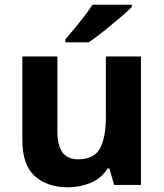

<svg xmlns="http://www.w3.org/2000/svg" viewBox="-20 -786 697 816"><path d="M579 -546V0H465L445 -70H437Q411 -28 365.5 -9Q320 10 269 10Q181 10 128 -37.5Q75 -85 75 -190V-546H224V-227Q224 -169 245 -139Q266 -109 312 -109Q380 -109 405 -155.5Q430 -202 430 -289V-546ZM540 -756Q526 -742 503 -722Q480 -702 453.5 -680Q427 -658 401.5 -638.5Q376 -619 357 -606H258V-619Q274 -638 295.5 -663.5Q317 -689 338 -716.5Q359 -744 373 -766H540Z"/></svg>

Font: Noto Sans Javanese
Style: Regular
Weight: 400
Designer: Monotype Design Team
Foundry: Monotype Imaging Inc.
Version: Version 2.004